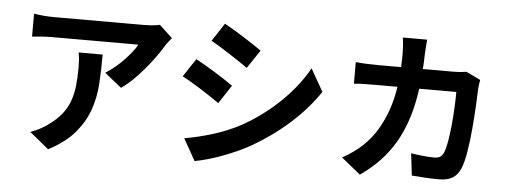

<svg xmlns="http://www.w3.org/2000/svg" viewBox="-52 -910 2932 1108"><g transform="rotate(5 1414.0 -356.5)"><path d="M523 -518Q523 -429 518 -348.5Q513 -268 487.5 -196Q462 -124 408.5 -61Q355 2 257 54L146 -37Q169 -45 194.5 -57.5Q220 -70 247 -90Q292 -122 320.5 -157Q349 -192 364.5 -233.5Q380 -275 385.5 -324Q391 -373 391 -432Q391 -455 389.5 -475Q388 -495 384 -518ZM913 -647Q905 -638 893.5 -623.5Q882 -609 876 -598Q859 -570 834 -535Q809 -500 779 -464Q749 -428 715 -394.5Q681 -361 645 -336L547 -415Q576 -433 603.5 -456Q631 -479 654.5 -504Q678 -529 696 -552Q714 -575 723 -593H225Q195 -593 168.5 -591Q142 -589 108 -586V-719Q135 -714 165 -711.5Q195 -709 225 -709H740Q750 -709 764 -709.5Q778 -710 792 -711Q806 -712 818 -714Q830 -716 837 -718Z M1211 -757Q1235 -744 1265 -726Q1295 -708 1325.5 -688.5Q1356 -669 1383.5 -651Q1411 -633 1429 -620L1358 -514Q1338 -528 1310.5 -546.5Q1283 -565 1253.5 -584Q1224 -603 1195 -621Q1166 -639 1142 -652ZM1034 -78Q1115 -92 1198 -117.5Q1281 -143 1360 -185Q1482 -254 1578 -347.5Q1674 -441 1731 -544L1805 -414Q1738 -314 1640.5 -226.5Q1543 -139 1425 -71Q1388 -50 1345.5 -31Q1303 -12 1260 4Q1217 20 1177 31Q1137 42 1105 48ZM1064 -539Q1088 -526 1118 -508.5Q1148 -491 1178.5 -472Q1209 -453 1236.5 -435Q1264 -417 1282 -404L1212 -297Q1192 -311 1164.5 -329.5Q1137 -348 1107 -367Q1077 -386 1047.5 -403.5Q1018 -421 994 -433Z M1951 -47Q2079 -116 2146 -227.5Q2213 -339 2234 -481H2108Q2084 -481 2048.5 -480.5Q2013 -480 1982 -477V-602Q2012 -599 2046.5 -597.5Q2081 -596 2108 -596H2245Q2246 -616 2246.5 -636.5Q2247 -657 2247 -679Q2247 -695 2245 -722.5Q2243 -750 2240 -767H2381Q2379 -750 2377.5 -724.5Q2376 -699 2375 -682Q2374 -659 2373.5 -637.5Q2373 -616 2371 -596H2551Q2589 -596 2623 -602L2706 -562Q2704 -550 2701.5 -534.5Q2699 -519 2699 -511Q2698 -472 2694.5 -408Q2691 -344 2685 -275Q2679 -206 2668.5 -143Q2658 -80 2643 -44Q2627 -7 2598 11.5Q2569 30 2519 30Q2478 30 2437 27.5Q2396 25 2361 22L2346 -106Q2381 -100 2416.5 -96.5Q2452 -93 2480 -93Q2503 -93 2515 -101Q2527 -109 2535 -126Q2545 -149 2552.5 -192.5Q2560 -236 2565 -287.5Q2570 -339 2572.5 -390.5Q2575 -442 2575 -481H2360Q2347 -386 2322.5 -309.5Q2298 -233 2261.5 -169.5Q2225 -106 2175.5 -54Q2126 -2 2062 43Z"/></g></svg>

Font: Kinto Sans
Style: Bold
Weight: 700
Designer: Authors: Ryoko NISHIZUKA  (kana & ideographs); Paul D. Hunt (Latin, Greek & Cyrillic); Wenlong ZHANG  (bopomofo); Sandol
Foundry: Adobe Systems Incorporated, ookami Inc.
Version: Version 0.001